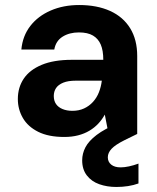

<svg xmlns="http://www.w3.org/2000/svg" viewBox="-20 -533 625 764"><path d="M236 12Q173 12 132 -8.5Q91 -29 71 -63.5Q51 -98 51 -139Q51 -185 74.5 -220Q98 -255 146 -275Q194 -295 266 -295H391Q391 -332 381 -355.5Q371 -379 350 -391.5Q329 -404 294 -404Q256 -404 229 -387Q202 -370 196 -336H65Q70 -390 100.5 -429.5Q131 -469 181.5 -491Q232 -513 295 -513Q366 -513 418 -489.5Q470 -466 498 -420.5Q526 -375 526 -310V0H412L397 -77Q386 -57 371 -41Q356 -25 336 -13Q316 -1 291 5.5Q266 12 236 12ZM268 -92Q294 -92 314.5 -101.5Q335 -111 350 -127.5Q365 -144 373.5 -165.5Q382 -187 385 -211V-212H282Q251 -212 231.5 -204Q212 -196 203 -182.5Q194 -169 194 -151Q194 -132 203 -119Q212 -106 229 -99Q246 -92 268 -92ZM443 211Q406 211 375 200Q344 189 325.5 165Q307 141 307 105Q307 78 320 53Q333 28 364.5 4Q396 -20 451 -43L496 -63L526 0L475 25Q439 43 424 59Q409 75 409 93Q409 111 422.5 122Q436 133 460 133Q475 133 493.5 129Q512 125 531 118V197Q512 204 489.5 207.5Q467 211 443 211Z"/></svg>

Font: DM Sans 17pt
Style: Bold
Weight: 700
Version: Version 4.004;gftools[0.9.30]